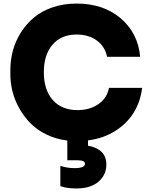

<svg xmlns="http://www.w3.org/2000/svg" viewBox="-20 -772 842 1078"><path d="M409.2 286.1Q353.5 286.1 318.8 272.9V159.2Q356 171.9 399.9 171.9Q457 171.9 457 147Q457 127.9 416 127.9H357.9V17.1Q293.5 9.3 239.3 -17.6Q185.1 -44.4 148.7 -82.3Q112.3 -120.1 86.7 -166.7Q61 -213.4 49.6 -261Q38.1 -308.6 38.1 -356V-377.9Q38.1 -433.6 52.2 -487.1Q66.4 -540.5 96.7 -588.6Q127 -636.7 169.9 -673.1Q212.9 -709.5 274.9 -730.7Q336.9 -752 410.2 -752Q559.6 -752 657 -669.7Q754.4 -587.4 767.1 -453.1H581.1Q570.3 -509.8 524.4 -543.9Q478.5 -578.1 410.2 -578.1Q323.7 -578.1 274.9 -521.2Q226.1 -464.4 226.1 -366.2Q226.1 -267.6 276.1 -210.7Q326.2 -153.8 415 -153.8Q484.9 -153.8 533.4 -188Q582 -222.2 591.8 -278.8H777.8Q769.5 -203.6 731.7 -141.4Q693.8 -79.1 627.2 -36.9Q560.5 5.4 474.1 16.1V45.9Q577.1 65.4 577.1 151.9Q577.1 210.4 532.7 248.3Q488.3 286.1 409.2 286.1Z"/></svg>

Font: Sora ExtraBold
Style: Regular
Weight: 800
Designer: Jonathan Barnbrook, Julián Moncada
Foundry: Barnbrook Fonts
Version: Version 2.000